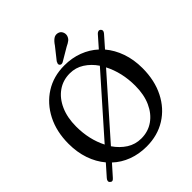

<svg xmlns="http://www.w3.org/2000/svg" viewBox="-239 -1033 1196 1196"><g transform="rotate(-45 359.0 -435.5)"><path d="M41.5 5Q34.5 -1 36 -9.8Q37.5 -18.5 45 -26.5L109.5 -99.5Q70 -146 48.5 -208.5Q27 -271 27 -345.5Q27 -452.5 69 -534.5Q111 -616.5 184.5 -663Q258 -709.5 353.5 -709.5Q420.5 -709.5 477 -688Q533.5 -666.5 576 -627.5L641 -701.5Q648 -709 656.2 -710.5Q664.5 -712 671 -706Q684.5 -693 669 -675L603 -600Q642.5 -553.5 664.5 -490.8Q686.5 -428 686.5 -353.5Q686.5 -245.5 645 -163.2Q603.5 -81 529.8 -35Q456 11 359.5 11Q292.5 11 235.5 -10.5Q178.5 -32 136 -72L71.5 0.5Q55.5 19.5 41.5 5ZM136.5 -388Q136.5 -274 183 -183L509 -551.5Q478.5 -596.5 436.2 -623.5Q394 -650.5 343 -650.5Q282 -650.5 235.5 -617.5Q189 -584.5 162.8 -525.5Q136.5 -466.5 136.5 -388ZM577 -307.5Q577 -424 529 -517L203 -148Q234 -102.5 276.5 -75.2Q319 -48 371.5 -48Q432 -48 478.2 -80.5Q524.5 -113 550.8 -171.2Q577 -229.5 577 -307.5ZM400 -838.5Q415.5 -862 431.8 -873.5Q448 -885 468 -880Q485.5 -875.5 493.2 -860Q501 -844.5 497 -828Q492 -811 480 -801.2Q468 -791.5 446.5 -781.5L360 -730.5Q344 -723 335 -734Q330.5 -740 332.5 -747Q334.5 -754 338.5 -761Z"/></g></svg>

Font: Fraunces 144pt SuperSoft
Style: Regular
Weight: 400
Version: Version 1.000;[b76b70a41]